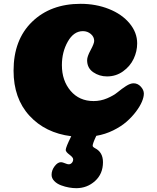

<svg xmlns="http://www.w3.org/2000/svg" viewBox="-20 -711 823 1005"><path d="M478 65Q519 86 519 138Q519 199 477.5 236.5Q436 274 379 274Q362 274 341.5 270.5Q321 267 299.5 259Q278 251 264 236.5Q250 222 250 204Q250 180 266 159Q282 138 299 138Q305 138 313 141Q321 144 328 146.5Q335 149 340 149Q349 149 356 141.5Q363 134 363 123Q363 113 343.5 98.5Q324 84 324 74Q324 60 353 2Q217 -15 134 -105.5Q51 -196 51 -341Q51 -503 148 -597Q245 -691 402 -691Q482 -691 550 -664Q618 -637 658 -589Q698 -541 698 -484Q698 -442 679.5 -403Q661 -364 624 -337.5Q587 -311 540 -311Q500 -311 468 -333Q436 -355 436 -396Q436 -415 454.5 -449Q473 -483 473 -497Q473 -518 455.5 -533Q438 -548 414 -548Q366 -548 335 -493.5Q304 -439 304 -370Q304 -289 349.5 -235.5Q395 -182 470 -182Q507 -182 541 -196.5Q575 -211 596 -228.5Q617 -246 639.5 -260.5Q662 -275 679 -275Q701 -275 717 -257.5Q733 -240 733 -221Q733 -203 723 -179Q713 -155 692 -127Q671 -99 642.5 -74Q614 -49 572.5 -28.5Q531 -8 484 0Q465 40 465 52Q465 58 478 65Z"/></svg>

Font: Coiny 2.0
Style: Regular
Weight: 400
Version: Version 1.001 July 11, 2018